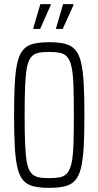

<svg xmlns="http://www.w3.org/2000/svg" viewBox="-20 -900 476 928"><path d="M218 8Q173 8 142 0.5Q111 -7 92.5 -28Q74 -49 64.5 -88.5Q55 -128 51.5 -190Q48 -252 48 -344Q48 -436 51.5 -498Q55 -560 64.5 -599.5Q74 -639 92.5 -660Q111 -681 142 -688.5Q173 -696 218 -696Q263 -696 293.5 -688.5Q324 -681 343 -660Q362 -639 371.5 -599.5Q381 -560 384.5 -498Q388 -436 388 -344Q388 -252 384.5 -190Q381 -128 371.5 -88.5Q362 -49 343 -28Q324 -7 293.5 0.5Q263 8 218 8ZM218 -39Q249 -39 270.5 -43.5Q292 -48 305.5 -64Q319 -80 326 -112.5Q333 -145 335 -201.5Q337 -258 337 -344Q337 -430 335 -486.5Q333 -543 326 -575.5Q319 -608 305.5 -624Q292 -640 270.5 -644.5Q249 -649 218 -649Q186 -649 165 -644.5Q144 -640 130.5 -624Q117 -608 110.5 -575.5Q104 -543 101.5 -486.5Q99 -430 99 -344Q99 -258 101.5 -201.5Q104 -145 110.5 -112.5Q117 -80 130.5 -64Q144 -48 165 -43.5Q186 -39 218 -39ZM141 -760V-764L175 -880H225V-875L174 -760ZM251 -760V-764L285 -880H335V-875L283 -760Z"/></svg>

Font: Saira ExtraCondensed Light
Style: Regular
Weight: 300
Width: 2
Designer: Hector Gatti with collaboration of the Omnibus-Type team
Foundry: Omnibus-Type
Version: Version 1.101